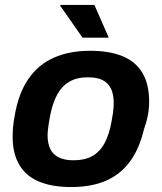

<svg xmlns="http://www.w3.org/2000/svg" viewBox="-20 -743 653 775"><path d="M267 12Q190 12 137.5 -10Q85 -32 58 -77.5Q31 -123 31 -192Q31 -212 33 -232.5Q35 -253 39 -274Q54 -365 94 -423.5Q134 -482 197 -510Q260 -538 344 -538Q422 -538 475 -516Q528 -494 555 -448.5Q582 -403 582 -333Q582 -303 576.5 -275.5Q571 -248 561 -221Q542 -141 503.5 -89.5Q465 -38 406.5 -13Q348 12 267 12ZM277 -96Q322 -96 352.5 -113Q383 -130 402 -165Q421 -200 430 -251Q434 -273 436 -287Q438 -301 438.5 -310.5Q439 -320 439 -329Q439 -362 428 -385Q417 -408 394.5 -419.5Q372 -431 335 -431Q290 -431 259.5 -413Q229 -395 210.5 -360.5Q192 -326 182 -275Q178 -253 176 -238.5Q174 -224 173 -214.5Q172 -205 172 -197Q172 -164 183 -141.5Q194 -119 217.5 -107.5Q241 -96 277 -96ZM313 -591 223 -720 224 -723H361L419 -591Z"/></svg>

Font: Archivo SemiBold
Style: Bold Italic
Weight: 700
Italic angle: -10°
Version: Version 2.001